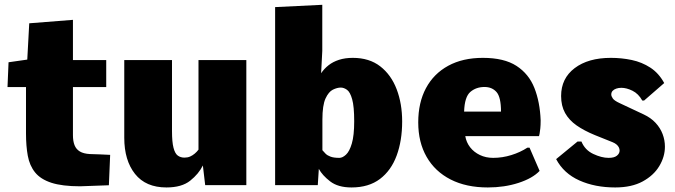

<svg xmlns="http://www.w3.org/2000/svg" viewBox="-20 -782 2852 811"><path d="M318.4 4.9Q242.7 4.9 197 -10Q151.4 -24.9 128.2 -53.7Q105 -82.5 97.4 -124Q89.8 -165.5 89.8 -218.8V-414.1H11.7L16.1 -519L95.2 -530.3L103.5 -683.6L288.1 -698.2V-528.3H428.7V-414.1H288.1V-210.9Q288.1 -186 294.9 -168.7Q301.8 -151.4 317.4 -142.1Q333 -132.8 359.4 -131.3Q380.9 -130.9 402.3 -129.9Q423.8 -128.9 445.3 -127.9L439.9 0.5Q409.7 1.5 379.2 2.7Q348.6 3.9 318.4 4.9Z M683.1 9.8Q595.7 9.8 550.3 -47.4Q504.9 -104.5 504.9 -200.2V-528.3H706.5V-228.5Q706.5 -182.1 712.9 -157.7Q719.2 -133.3 731 -124.8Q742.7 -116.2 759.3 -116.2Q772.5 -116.2 783 -120.8Q793.5 -125.5 802.5 -133.1Q811.5 -140.6 818.4 -149.9V-528.3H1020.5V0H846.7L836.9 -83Q819.3 -47.4 783.4 -18.8Q747.6 9.8 683.1 9.8Z M1464.8 9.8Q1407.7 9.8 1374.5 -15.9Q1341.3 -41.5 1326.7 -68.8L1322.3 0H1142.1V-752L1341.3 -761.7V-566.9L1336.4 -472.7Q1349.1 -491.7 1367.7 -506.3Q1386.2 -521 1411.9 -529.3Q1437.5 -537.6 1470.2 -537.6Q1540 -537.6 1586.2 -501.7Q1632.3 -465.8 1655.5 -405Q1678.7 -344.2 1678.7 -269Q1678.7 -188 1655.5 -125Q1632.3 -62 1585 -26.1Q1537.6 9.8 1464.8 9.8ZM1413.6 -115.2Q1426.8 -115.2 1441.4 -128.7Q1456.1 -142.1 1466.1 -175.8Q1476.1 -209.5 1476.1 -269.5Q1476.1 -332.5 1467.5 -362.8Q1459 -393.1 1445.8 -402.6Q1432.6 -412.1 1419.4 -412.1Q1404.3 -412.1 1386.2 -403.3Q1368.2 -394.5 1355 -366Q1341.8 -337.4 1341.8 -276.9V-147.5Q1347.7 -140.6 1355 -133.1Q1362.3 -125.5 1376 -120.4Q1389.6 -115.2 1413.6 -115.2Z M2040.5 9.8Q1949.2 9.8 1883.3 -23.9Q1817.4 -57.6 1782 -119.4Q1746.6 -181.2 1746.6 -265.1Q1746.6 -348.6 1779.3 -409.7Q1812 -470.7 1873.3 -504.2Q1934.6 -537.6 2019.5 -537.6Q2109.4 -537.6 2161.6 -503.7Q2213.9 -469.7 2237.3 -410.4Q2260.7 -351.1 2263.7 -273.9Q2263.7 -253.4 2262.2 -239.5Q2260.7 -225.6 2259.3 -217.8Q2257.8 -210 2256.8 -207H1945.3Q1949.7 -180.7 1965.8 -159.9Q1981.9 -139.2 2007.1 -127.2Q2032.2 -115.2 2063 -115.2Q2102.1 -115.2 2139.9 -127Q2177.7 -138.7 2207.5 -158.2H2216.8L2259.3 -60.1Q2229.5 -28.8 2170.2 -9.5Q2110.8 9.8 2040.5 9.8ZM1940.4 -310.5H2096.2Q2096.2 -371.6 2077.4 -393.1Q2058.6 -414.6 2026.4 -414.6Q1991.2 -414.6 1966.8 -393.8Q1942.4 -373 1940.4 -310.5Z M2578.6 9.8Q2493.2 9.8 2427.2 -19.8Q2361.3 -49.3 2329.1 -109.9L2419.4 -184.1H2436Q2450.7 -148.4 2485.8 -131.8Q2521 -115.2 2550.8 -115.2Q2574.7 -115.2 2585.9 -124.5Q2597.2 -133.8 2597.2 -146Q2597.2 -152.8 2594 -159.4Q2590.8 -166 2584.2 -171.6Q2577.6 -177.2 2567.9 -181.2L2492.7 -211.4Q2447.3 -230 2415.5 -252.2Q2383.8 -274.4 2366.9 -304.7Q2350.1 -335 2350.1 -376.5Q2350.1 -450.7 2407.2 -494.1Q2464.4 -537.6 2560.5 -537.6Q2605.5 -537.6 2648.4 -528.6Q2691.4 -519.5 2727.1 -496.3Q2762.7 -473.1 2785.6 -431.2L2700.7 -357.4H2692.9Q2676.8 -386.2 2651.6 -398.7Q2626.5 -411.1 2604.5 -411.1Q2592.8 -411.1 2583 -407.7Q2573.2 -404.3 2567.6 -398.2Q2562 -392.1 2562 -382.8Q2562 -375.5 2568.4 -366.2Q2574.7 -356.9 2596.7 -346.7L2698.7 -298.8Q2729 -284.7 2749 -263.2Q2769 -241.7 2778.8 -215.8Q2788.6 -189.9 2788.6 -162.6Q2788.6 -120.1 2764.9 -80.6Q2741.2 -41 2694.6 -15.6Q2647.9 9.8 2578.6 9.8Z"/></svg>

Font: Comme Black
Style: Regular
Weight: 900
Version: Version 1.000;gftools[0.9.27]